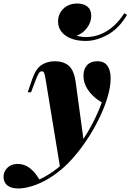

<svg xmlns="http://www.w3.org/2000/svg" viewBox="-152 -880 740 1088"><path d="M323 -75 190 78 106 -433Q102 -458 98 -467Q94 -476 85 -476Q75 -476 67.5 -464.5Q60 -453 45 -413L24 -357H5L30 -430Q51 -491 83.5 -512Q116 -533 159 -533Q206 -533 236.5 -508.5Q267 -484 277 -414ZM71 137Q120 115 171 75.5Q222 36 275 -31Q328 -97 366 -168.5Q404 -240 425 -300Q395 -317 371.5 -340.5Q348 -364 334.5 -392Q321 -420 321 -451Q321 -489 341.5 -511Q362 -533 399 -533Q439 -533 457 -507Q475 -481 475 -436Q475 -391 459.5 -336.5Q444 -282 416.5 -223Q389 -164 353.5 -108Q318 -52 278 -4Q236 47 191 84Q146 121 100.5 145Q55 169 10 180Q-6 184 -21.5 186Q-37 188 -49 188Q-89 188 -110.5 170.5Q-132 153 -132 122Q-132 93 -110.5 71Q-89 49 -52 49Q-15 49 15.5 71.5Q46 94 71 137ZM283 -678Q294 -674 308.5 -672Q323 -670 339 -670Q384 -671 423 -688Q462 -705 494.5 -735Q527 -765 552 -805L568 -796Q521 -717 457 -682.5Q393 -648 334 -648Q285 -648 250 -662Q215 -676 196 -700.5Q177 -725 177 -758Q177 -801 207 -830.5Q237 -860 286 -860Q322 -860 343.5 -842.5Q365 -825 365 -791Q365 -754 341.5 -722.5Q318 -691 283 -678Z"/></svg>

Font: Playfair Display Black
Style: Italic
Weight: 900
Italic angle: -14°
Designer: Claus Eggers Sørensen
Foundry: Claus Eggers Sørensen
Version: Version 1.203